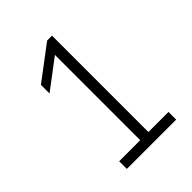

<svg xmlns="http://www.w3.org/2000/svg" viewBox="-155 -510 655 655"><g transform="rotate(-45 172.0 -183.0)"><path d="M211.5 31H308.5V68H70.5V31H172V-380.5L66 -300.5V-342L188 -434H211.5Z"/></g></svg>

Font: Encode Sans Condensed ExLight
Style: Regular
Weight: 275
Width: 3
Designer: Multiple Designers
Foundry: Impallari Type
Version: Version 2.000